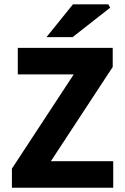

<svg xmlns="http://www.w3.org/2000/svg" viewBox="-20 -875 581 895"><path d="M35.5 0V-88.9L323.7 -528.2H62.9V-651.8H505.4V-562.9L217.2 -123.6H507.8V0ZM196.5 -701.8 320 -854.7H485L493.6 -839.2L318.2 -701.8Z"/></svg>

Font: SourceSans3VF
Style: Regular
Weight: 200
Designer: Paul D. Hunt
Foundry: Adobe
Version: Version 3.052;hotconv 1.1.0;makeotfexe 2.6.0